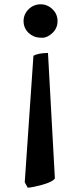

<svg xmlns="http://www.w3.org/2000/svg" viewBox="-20 -784 374 883"><path d="M189.9 -540 200.7 -540.5 232.4 37.1Q217.3 58.1 135.7 75.2Q116.7 79.1 107.4 79.1L93.8 54.2L133.8 -527.8Q156.7 -539.1 189.9 -540ZM244.6 -687Q244.6 -654.8 221.7 -632.8Q198.2 -610.4 174.6 -610.4Q150.9 -610.4 136.5 -616.5Q122.1 -622.6 111.3 -632.8Q88.4 -655.3 88.4 -687Q88.4 -718.3 111.3 -741.2Q134.3 -764.2 167 -764.2Q198.2 -764.2 221.7 -741.2Q244.6 -719.2 244.6 -687Z"/></svg>

Font: HeadlandOne
Style: Regular
Weight: 400
Designer: Gary Lonergan
Foundry: Sorkin Type Co.
Version: Version 1.002